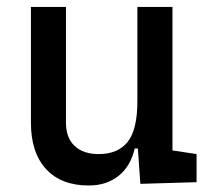

<svg xmlns="http://www.w3.org/2000/svg" viewBox="-20 -538 626 567"><path d="M242.2 9.8Q160.6 9.8 116 -38.8Q71.3 -87.4 71.3 -175.8V-517.6H174.8V-175.8Q174.8 -131.3 200.2 -107.2Q225.6 -83 271.5 -83Q328.1 -83 356.9 -118.9Q385.7 -154.8 385.7 -239.3L412.1 -99.6H377.9Q365.7 -46.9 330.1 -18.6Q294.4 9.8 242.2 9.8ZM394.5 4.9 385.7 -119.1V-210H489.3V-93.8L560.5 -83V0ZM385.7 -146.5V-517.6H489.3V-175.8Z"/></svg>

Font: Cascadia Mono
Style: Regular
Weight: 400
Monospace: yes
Designer: Aaron Bell
Foundry: Saja Typeworks
Version: Version 2102.003